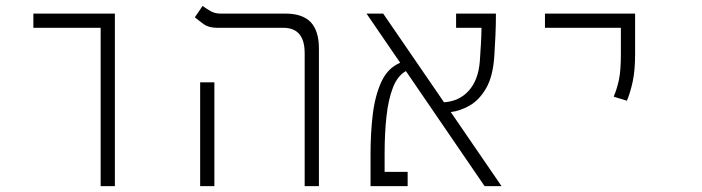

<svg xmlns="http://www.w3.org/2000/svg" viewBox="-20 -632 2384 652"><path d="M321.8 0V-537.6H93.3V-585.9H370.1V0Z M1014.6 0V-451.7Q1014.6 -537.6 941.9 -537.6H717.3Q689 -537.6 672.1 -549.8Q655.3 -562 641.6 -573.2L668 -611.8Q679.2 -603.5 694.3 -594.7Q709.5 -585.9 727.5 -585.9H948.2Q1007.8 -585.9 1035.4 -556.4Q1063 -526.9 1063 -467.3V0ZM659.7 0V-352.5H708V0Z M1625.5 0 1358.4 -390.6Q1330.1 -375 1314.5 -335Q1298.8 -294.9 1292.5 -237.3Q1286.1 -179.7 1286.1 -111.3V-48.3H1364.3V0H1238.3V-111.3Q1238.3 -179.2 1245.8 -242.9Q1253.4 -306.6 1274.9 -353.8Q1296.4 -400.9 1338.9 -418.9L1224.6 -585.9H1281.2L1487.8 -284.7Q1540 -288.1 1572.3 -324.5Q1604.5 -360.8 1609.4 -424.3Q1611.3 -451.2 1613 -480.2Q1614.7 -509.3 1615.2 -537.6H1528.8V-585.9H1664.1Q1664.1 -547.4 1662.4 -510.5Q1660.6 -473.6 1658.7 -442.9Q1654.3 -372.6 1630.6 -332Q1606.9 -291.5 1574.2 -273.2Q1541.5 -254.9 1510.7 -251.5L1683.1 0Z M2108.9 -290 2064 -303.7Q2075.2 -330.1 2081.8 -361.1Q2088.4 -392.1 2088.4 -448.2V-537.6H1830.6V-585.9H2136.7V-448.2Q2136.7 -392.1 2128.4 -354.2Q2120.1 -316.4 2108.9 -290Z"/></svg>

Font: Cascadia Mono ExtraLight
Style: Regular
Weight: 200
Monospace: yes
Designer: Aaron Bell
Foundry: Saja Typeworks
Version: Version 2404.023; ttfautohint (v1.8.4)